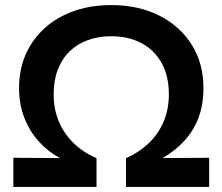

<svg xmlns="http://www.w3.org/2000/svg" viewBox="-20 -735 874 755"><path d="M32.5 0V-114.5L215.5 -113.5Q169 -138.5 132.8 -178.5Q96.5 -218.5 75.8 -271.5Q55 -324.5 55 -389Q55 -461.5 81.2 -521.2Q107.5 -581 155.8 -624.5Q204 -668 270.5 -691.5Q337 -715 417.5 -715Q524.5 -715 606.2 -673.8Q688 -632.5 734 -559Q780 -485.5 780 -389Q780 -324.5 761 -273.2Q742 -222 706 -182.5Q670 -143 619.5 -113.5L802.5 -114.5V0H475.5V-113Q526 -135 564 -171Q602 -207 623 -255.8Q644 -304.5 644 -364Q644 -436.5 615.2 -487.8Q586.5 -539 535.5 -565.8Q484.5 -592.5 417.5 -592.5Q367 -592.5 325.2 -577.2Q283.5 -562 253.5 -532.8Q223.5 -503.5 207.2 -461Q191 -418.5 191 -364Q191 -304.5 212 -255.8Q233 -207 270.8 -171Q308.5 -135 359.5 -113V0Z"/></svg>

Font: Geologica EX Med
Style: Regular
Weight: 500
Designer: Sindre Bremnes, Frode Helland
Foundry: Monokrom Skriftforlag AS
Version: Version 1.010;gftools[0.9.28]